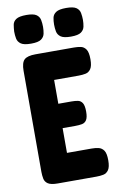

<svg xmlns="http://www.w3.org/2000/svg" viewBox="-99 -960 643 1024"><g transform="rotate(-10 222.5 -448.0)"><path d="M128 9Q92 9 76 -1.5Q60 -12 56.5 -30Q53 -48 53 -67V-614Q53 -658 70 -674Q87 -690 131 -690H339Q359 -690 376 -686.5Q393 -683 404 -667Q415 -651 415 -613Q415 -577 404 -561Q393 -545 375.5 -541.5Q358 -538 338 -538H205V-409H276Q296 -409 311 -406Q326 -403 335 -389Q344 -375 344 -342Q344 -311 335 -297Q326 -283 310 -280Q294 -277 274 -277H205V-143H339Q359 -143 376 -139Q393 -135 404 -119.5Q415 -104 415 -66Q415 -30 404 -14Q393 2 375.5 5.5Q358 9 338 9ZM334 -750Q295 -750 279 -761.5Q263 -773 259.5 -791Q256 -809 256 -829Q256 -848 259.5 -865.5Q263 -883 279.5 -894Q296 -905 334 -905Q373 -905 389 -894Q405 -883 408.5 -864.5Q412 -846 412 -827Q412 -809 408.5 -791Q405 -773 389 -761.5Q373 -750 334 -750ZM118 -750Q79 -750 63 -761.5Q47 -773 43.5 -791Q40 -809 40 -829Q41 -848 44 -865.5Q47 -883 63.5 -894Q80 -905 119 -905Q157 -905 173 -894Q189 -883 192.5 -864.5Q196 -846 196 -827Q196 -809 192.5 -791Q189 -773 173 -761.5Q157 -750 118 -750Z"/></g></svg>

Font: Fredoka Condensed SemiBold
Style: Regular
Weight: 600
Width: 3
Designer: Ben Nathan
Foundry: Milena B. Brandão, Ben Nathan
Version: Version 2.001